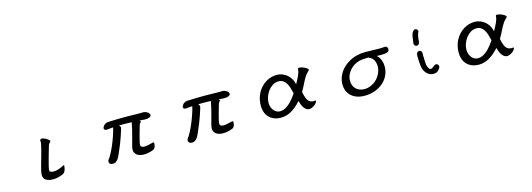

<svg xmlns="http://www.w3.org/2000/svg" viewBox="4 -1443 6491 2343"><g transform="rotate(-15 3250.0 -271.5)"><path d="M651.9 -89.4Q649.9 -95.7 647.5 -95.7Q647 -95.7 646.5 -95.7Q639.6 -92.8 631.8 -87.9Q590.3 -67.4 561.5 -59.8Q532.7 -52.2 510.7 -52.2Q482.9 -52.2 471.2 -60.5Q458.5 -68.8 458.5 -84Q458.5 -103.5 489.7 -216.8Q502.4 -262.7 515.6 -308.1L536.6 -378.9Q539.1 -387.7 545.2 -395Q551.3 -402.3 555.2 -406.7Q566.4 -418.5 566.4 -422.4Q566.4 -424.3 563 -428.5Q559.6 -432.6 555.4 -437Q551.3 -441.4 542.5 -447.8Q524.9 -460.9 505.6 -469.5Q486.3 -478 469.2 -478Q454.6 -478 449.7 -464.4Q448.2 -460 448.2 -456.8Q448.2 -453.6 449 -449.2Q449.7 -444.8 449.7 -439Q449.7 -433.1 449.2 -427.7Q446.8 -408.2 430.7 -345.7Q422.4 -313.5 412.1 -277.3Q383.8 -178.2 378.9 -158.9Q374 -139.6 372.1 -132.3Q370.1 -124 365.7 -106.9Q356.9 -70.3 356.9 -47.9Q356.9 -6.3 388.7 16.1Q420.4 38.6 483.4 38.6Q514.2 38.6 545.4 30.3Q574.7 22.9 607.9 8.8Q618.2 4.4 626.5 -6.3Q643.1 -27.3 648.9 -60.1Q651.9 -75.2 651.9 -89.4Z M1528.3 -469.2Q1427.7 -469.2 1298.8 -463.4Q1290 -463.4 1268.6 -451.7Q1248 -440.4 1235.8 -413.1Q1235.8 -409.2 1234.9 -405.8Q1233.9 -402.3 1233.6 -401.1Q1233.4 -399.9 1233.4 -399.4Q1233.4 -391.6 1241.2 -385.3Q1247.1 -380.4 1262.2 -376.5Q1278.3 -378.4 1295.7 -380.4Q1313 -382.3 1349.1 -384.8Q1338.4 -335.9 1318.8 -280.8Q1277.8 -161.6 1231.4 -77.1Q1208 -34.2 1190.4 -13.2Q1185.5 -1.5 1185.5 9.3Q1185.5 22 1195.3 31.7Q1208 44.4 1233.4 44.4Q1255.4 44.4 1271.5 33.2Q1301.8 11.2 1319.8 -31.2Q1328.1 -50.8 1335 -65.4Q1355.5 -110.4 1375 -159.2Q1407.7 -242.2 1432.6 -323.2Q1441.9 -352.1 1441.9 -358.4Q1441.9 -362.3 1440.4 -365.2Q1437.5 -370.6 1424.8 -388.2H1433.6Q1444.3 -388.2 1452.6 -388.7Q1466.8 -389.2 1475.3 -389.2Q1483.9 -389.2 1484.9 -389.2Q1485.8 -389.2 1486.6 -389.2Q1487.3 -389.2 1488 -389.2Q1488.8 -389.2 1489.7 -389.2Q1490.7 -389.2 1491.7 -389.2Q1492.7 -389.2 1493.9 -389.2Q1495.1 -389.2 1496.1 -388.9Q1497.1 -388.7 1498 -388.7Q1500.5 -388.7 1504.9 -388.7Q1515.6 -388.2 1529.8 -388.2Q1543.9 -388.2 1553.7 -387.7Q1570.3 -387.2 1579.1 -387.2H1584.5Q1567.9 -297.9 1541.5 -203.6Q1518.6 -122.6 1512.2 -95.7Q1510.3 -85.4 1509.3 -76.7L1507.3 -59.6Q1507.3 -18.6 1538.6 6.8Q1569.8 32.7 1631.8 32.7Q1659.7 32.7 1691.4 25.9Q1723.1 19 1751 6.8Q1770 -3.9 1776.9 -24.7Q1783.7 -45.4 1783.7 -69.3Q1783.7 -79.6 1781.2 -79.6Q1780.8 -79.6 1776.9 -79.1Q1772.9 -78.6 1763.2 -78.6Q1692.9 -59.1 1659.2 -59.1Q1639.6 -59.1 1626 -65.9Q1610.8 -73.2 1610.8 -95.7Q1610.8 -107.9 1618.2 -139.2Q1636.7 -215.8 1670.4 -329.1Q1671.9 -335 1674.8 -339.4Q1680.2 -349.1 1685.1 -354.5Q1691.9 -362.8 1695.3 -366.7Q1694.3 -369.6 1689.9 -374L1682.1 -382.8L1693.8 -381.3Q1728.5 -377 1748.8 -377Q1769 -377 1782.2 -378.9Q1810.1 -384.3 1820.8 -395Q1829.1 -402.8 1829.1 -411.6Q1829.1 -420.9 1823.2 -431.2Q1819.8 -437 1818.6 -438.2Q1817.4 -439.5 1816.7 -440.4Q1815.9 -441.4 1815.2 -442.1Q1814.5 -442.9 1813.5 -443.4Q1804.7 -450.7 1793.2 -456.3Q1781.7 -461.9 1772 -464.6Q1762.2 -467.3 1755.9 -467.3Q1743.2 -467.3 1723.6 -466.8Q1704.1 -466.3 1683.1 -466.3Q1662.1 -466.3 1624.5 -467.8Q1586.9 -469.2 1528.3 -469.2Z M2528.3 -469.2Q2427.7 -469.2 2298.8 -463.4Q2290 -463.4 2268.6 -451.7Q2248 -440.4 2235.8 -413.1Q2235.8 -409.2 2234.9 -405.8Q2233.9 -402.3 2233.6 -401.1Q2233.4 -399.9 2233.4 -399.4Q2233.4 -391.6 2241.2 -385.3Q2247.1 -380.4 2262.2 -376.5Q2278.3 -378.4 2295.7 -380.4Q2313 -382.3 2349.1 -384.8Q2338.4 -335.9 2318.8 -280.8Q2277.8 -161.6 2231.4 -77.1Q2208 -34.2 2190.4 -13.2Q2185.5 -1.5 2185.5 9.3Q2185.5 22 2195.3 31.7Q2208 44.4 2233.4 44.4Q2255.4 44.4 2271.5 33.2Q2301.8 11.2 2319.8 -31.2Q2328.1 -50.8 2335 -65.4Q2355.5 -110.4 2375 -159.2Q2407.7 -242.2 2432.6 -323.2Q2441.9 -352.1 2441.9 -358.4Q2441.9 -362.3 2440.4 -365.2Q2437.5 -370.6 2424.8 -388.2H2433.6Q2444.3 -388.2 2452.6 -388.7Q2466.8 -389.2 2475.3 -389.2Q2483.9 -389.2 2484.9 -389.2Q2485.8 -389.2 2486.6 -389.2Q2487.3 -389.2 2488 -389.2Q2488.8 -389.2 2489.7 -389.2Q2490.7 -389.2 2491.7 -389.2Q2492.7 -389.2 2493.9 -389.2Q2495.1 -389.2 2496.1 -388.9Q2497.1 -388.7 2498 -388.7Q2500.5 -388.7 2504.9 -388.7Q2515.6 -388.2 2529.8 -388.2Q2543.9 -388.2 2553.7 -387.7Q2570.3 -387.2 2579.1 -387.2H2584.5Q2567.9 -297.9 2541.5 -203.6Q2518.6 -122.6 2512.2 -95.7Q2510.3 -85.4 2509.3 -76.7L2507.3 -59.6Q2507.3 -18.6 2538.6 6.8Q2569.8 32.7 2631.8 32.7Q2659.7 32.7 2691.4 25.9Q2723.1 19 2751 6.8Q2770 -3.9 2776.9 -24.7Q2783.7 -45.4 2783.7 -69.3Q2783.7 -79.6 2781.2 -79.6Q2780.8 -79.6 2776.9 -79.1Q2772.9 -78.6 2763.2 -78.6Q2692.9 -59.1 2659.2 -59.1Q2639.6 -59.1 2626 -65.9Q2610.8 -73.2 2610.8 -95.7Q2610.8 -107.9 2618.2 -139.2Q2636.7 -215.8 2670.4 -329.1Q2671.9 -335 2674.8 -339.4Q2680.2 -349.1 2685.1 -354.5Q2691.9 -362.8 2695.3 -366.7Q2694.3 -369.6 2689.9 -374L2682.1 -382.8L2693.8 -381.3Q2728.5 -377 2748.8 -377Q2769 -377 2782.2 -378.9Q2810.1 -384.3 2820.8 -395Q2829.1 -402.8 2829.1 -411.6Q2829.1 -420.9 2823.2 -431.2Q2819.8 -437 2818.6 -438.2Q2817.4 -439.5 2816.7 -440.4Q2815.9 -441.4 2815.2 -442.1Q2814.5 -442.9 2813.5 -443.4Q2804.7 -450.7 2793.2 -456.3Q2781.7 -461.9 2772 -464.6Q2762.2 -467.3 2755.9 -467.3Q2743.2 -467.3 2723.6 -466.8Q2704.1 -466.3 2683.1 -466.3Q2662.1 -466.3 2624.5 -467.8Q2586.9 -469.2 2528.3 -469.2Z M3444.3 -486.8Q3388.7 -486.8 3339.4 -465.8Q3264.2 -433.6 3216.3 -365.2Q3168 -296.4 3159.7 -209.5Q3157.7 -190.9 3157.7 -173.8Q3157.7 -141.6 3164.6 -112.8Q3177.2 -58.6 3212.4 -23.4Q3235.4 -0.5 3267.1 13.7Q3307.6 31.7 3362.3 31.7Q3428.7 31.7 3491.2 -3.9Q3553.7 -39.6 3611.8 -104.5L3617.2 -110.4Q3622.6 -91.8 3626.2 -80.6Q3629.9 -69.3 3634.3 -58.1Q3643.6 -36.1 3656.2 -18.6Q3668.9 -1.5 3685.3 9.3Q3701.7 20 3722.7 20Q3742.7 20 3771 3.9Q3797.9 -11.2 3813 -31.2Q3822.8 -44.4 3822.8 -56.6Q3822.8 -62 3820.3 -63Q3819.8 -63 3818.4 -63Q3816.9 -63 3811 -61.5Q3805.2 -60.1 3796.9 -60.1Q3750.5 -60.1 3726.3 -93.5Q3702.1 -127 3688 -206.1Q3716.8 -253.9 3738.8 -300.3Q3760.7 -346.7 3789.1 -389.2Q3791.5 -393.1 3796.9 -399.2Q3802.2 -405.3 3808.1 -412.1Q3821.3 -427.2 3832 -436Q3837.9 -440.9 3837.9 -445.8Q3837.9 -452.1 3828.6 -461.4Q3824.7 -465.3 3819.8 -469.2Q3806.6 -478.5 3788.6 -486.3Q3754.4 -500.5 3731 -500.5Q3718.8 -500.5 3715.3 -496.6L3713.4 -493.7Q3712.4 -470.7 3706.1 -448.2Q3694.3 -409.2 3668.5 -362.8Q3657.2 -342.8 3642.1 -314L3639.2 -325.2Q3628.9 -368.2 3606.9 -398.9Q3574.7 -443.4 3529.3 -465.8Q3515.1 -473.1 3500 -477.5Q3470.2 -486.8 3444.3 -486.8ZM3372.1 -46.4Q3329.1 -46.4 3298.8 -76.7Q3276.9 -98.6 3266.1 -130.9Q3258.3 -155.8 3258.3 -184.6Q3258.3 -219.7 3271.7 -258.3Q3285.2 -296.9 3309.6 -329.3Q3334 -361.8 3367.4 -383.3Q3400.9 -404.8 3442.4 -404.8Q3477.1 -404.8 3500 -389.2Q3522.9 -374 3538.3 -348.6Q3553.7 -323.2 3564.5 -289.6Q3574.7 -255.9 3584 -215.8Q3542.5 -153.8 3505.4 -116.7Q3466.8 -78.1 3427.2 -59.6Q3399.4 -46.4 3372.1 -46.4Z M4682.1 -393.6Q4715.3 -392.1 4735.4 -392.1Q4793 -392.1 4816.9 -402.3Q4831.5 -408.7 4836.4 -418.5Q4840.3 -427.2 4840.3 -438.5Q4840.3 -440.9 4840.3 -442.9V-443.4Q4840.3 -452.1 4836.4 -458Q4832.5 -464.8 4827.4 -468.8Q4822.3 -472.7 4817.6 -474.4Q4813 -476.1 4811.5 -476.1Q4794.4 -476.1 4785.2 -474.6Q4770 -472.2 4752.2 -472.2Q4734.4 -472.2 4710.4 -472.7Q4686.5 -473.1 4660.6 -474.1Q4608.9 -476.1 4557.6 -476.1Q4441.4 -476.1 4346.7 -421.4Q4306.2 -397.9 4274.4 -366.2Q4237.3 -329.1 4214.8 -283.2Q4187 -226.6 4187 -162.1Q4187 -125 4200.4 -89.1Q4213.9 -53.2 4241.9 -25.1Q4270 2.9 4313.7 20.3Q4357.4 37.6 4418 37.6Q4485.4 37.6 4544.4 16.6Q4615.7 -9.3 4664.6 -58.1Q4696.8 -90.3 4717.3 -132.3Q4742.7 -184.6 4742.7 -247.1Q4742.7 -287.1 4729 -324.2Q4714.8 -360.8 4690.4 -385.7ZM4641.1 -182.6Q4612.3 -118.7 4556.2 -80.6Q4537.6 -68.4 4517.6 -59.6Q4476.6 -41.5 4432.6 -41.5Q4402.3 -41.5 4376 -51.8Q4320.8 -72.3 4298.8 -124Q4287.6 -150.4 4287.6 -182.6Q4287.6 -227.5 4307.1 -266.6Q4335.9 -324.2 4391.1 -360.4Q4408.7 -371.6 4428.2 -379.9Q4461.4 -394 4508.3 -398.9Q4538.1 -401.9 4576.2 -401.9H4577.1Q4625.5 -381.3 4643.1 -346.7Q4651.9 -329.6 4656.2 -311.5Q4660.6 -293.5 4660.6 -271.5Q4660.6 -249.5 4655.8 -226.6Q4650.9 -203.6 4641.1 -182.6Z M5159.7 -264.2Q5159.7 -257.8 5160.6 -251.5V-251Q5160.6 -192.9 5167.5 -137.7Q5174.8 -77.1 5213.4 -38.1Q5243.7 -8.8 5282.7 -3.4Q5329.6 -3.4 5345.7 -16.1Q5362.8 -29.3 5376 -48.3L5385.3 -66.4Q5385.7 -69.3 5385.7 -73.7Q5385.7 -78.1 5383.8 -85.2Q5381.8 -92.3 5377 -99.1L5359.4 -107.9Q5356.9 -108.4 5354.5 -108.4Q5338.9 -108.4 5328.1 -99.1Q5315.9 -86.4 5294.9 -74.7Q5287.1 -70.3 5279.3 -70.3Q5265.1 -70.3 5254.4 -86.4Q5239.7 -108.9 5235.8 -134.8Q5231.9 -160.6 5230 -252.9V-253.4Q5231.4 -262.7 5231.4 -271.5Q5231.4 -293 5221.7 -310.1L5204.1 -318.8Q5201.7 -319.3 5199.7 -319.3Q5183.6 -319.3 5171.4 -308.6Q5159.7 -288.1 5159.7 -264.2ZM5186.5 -387.2Q5199.7 -388.2 5210.9 -396Q5222.2 -409.2 5224.1 -429.2Q5228 -478 5233.4 -503.9Q5238.8 -529.8 5252 -552.2L5247.1 -571.3Q5233.9 -586.4 5218.3 -588.4L5199.7 -582Q5169.9 -551.3 5165.3 -508.1Q5160.6 -464.8 5152.8 -421.9L5158.2 -403.3Q5170.4 -388.2 5186.5 -387.2Z M5944.3 -486.8Q5888.7 -486.8 5839.4 -465.8Q5764.2 -433.6 5716.3 -365.2Q5668 -296.4 5659.7 -209.5Q5657.7 -190.9 5657.7 -173.8Q5657.7 -141.6 5664.6 -112.8Q5677.2 -58.6 5712.4 -23.4Q5735.4 -0.5 5767.1 13.7Q5807.6 31.7 5862.3 31.7Q5928.7 31.7 5991.2 -3.9Q6053.7 -39.6 6111.8 -104.5L6117.2 -110.4Q6122.6 -91.8 6126.2 -80.6Q6129.9 -69.3 6134.3 -58.1Q6143.6 -36.1 6156.2 -18.6Q6168.9 -1.5 6185.3 9.3Q6201.7 20 6222.7 20Q6242.7 20 6271 3.9Q6297.9 -11.2 6313 -31.2Q6322.8 -44.4 6322.8 -56.6Q6322.8 -62 6320.3 -63Q6319.8 -63 6318.4 -63Q6316.9 -63 6311 -61.5Q6305.2 -60.1 6296.9 -60.1Q6250.5 -60.1 6226.3 -93.5Q6202.1 -127 6188 -206.1Q6216.8 -253.9 6238.8 -300.3Q6260.7 -346.7 6289.1 -389.2Q6291.5 -393.1 6296.9 -399.2Q6302.2 -405.3 6308.1 -412.1Q6321.3 -427.2 6332 -436Q6337.9 -440.9 6337.9 -445.8Q6337.9 -452.1 6328.6 -461.4Q6324.7 -465.3 6319.8 -469.2Q6306.6 -478.5 6288.6 -486.3Q6254.4 -500.5 6231 -500.5Q6218.8 -500.5 6215.3 -496.6L6213.4 -493.7Q6212.4 -470.7 6206.1 -448.2Q6194.3 -409.2 6168.5 -362.8Q6157.2 -342.8 6142.1 -314L6139.2 -325.2Q6128.9 -368.2 6106.9 -398.9Q6074.7 -443.4 6029.3 -465.8Q6015.1 -473.1 6000 -477.5Q5970.2 -486.8 5944.3 -486.8ZM5872.1 -46.4Q5829.1 -46.4 5798.8 -76.7Q5776.9 -98.6 5766.1 -130.9Q5758.3 -155.8 5758.3 -184.6Q5758.3 -219.7 5771.7 -258.3Q5785.2 -296.9 5809.6 -329.3Q5834 -361.8 5867.4 -383.3Q5900.9 -404.8 5942.4 -404.8Q5977.1 -404.8 6000 -389.2Q6022.9 -374 6038.3 -348.6Q6053.7 -323.2 6064.5 -289.6Q6074.7 -255.9 6084 -215.8Q6042.5 -153.8 6005.4 -116.7Q5966.8 -78.1 5927.2 -59.6Q5899.4 -46.4 5872.1 -46.4Z"/></g></svg>

Font: Bakudai
Style: Light
Weight: 300
Version: Version 1.48